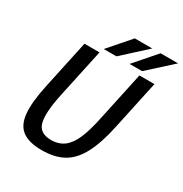

<svg xmlns="http://www.w3.org/2000/svg" viewBox="-194 -989 1085 1141"><g transform="rotate(30 349.0 -418.0)"><path d="M567 -336Q541 -212 501.5 -136Q462 -60 402.5 -26Q343 8 254 8Q165 8 119.5 -26Q74 -60 67 -136Q60 -212 87 -336L158 -667H261L190 -336Q160 -197 176 -134.5Q192 -72 271 -72Q324 -72 360 -99.5Q396 -127 420.5 -185Q445 -243 464 -336L535 -667H638ZM521 -844 360 -697H273L401 -844ZM698 -844 536 -697H450L578 -844Z"/></g></svg>

Font: Epunda Sans Medium
Style: Italic
Weight: 500
Italic angle: -12.0243°
Designer: Simon Atzbach
Foundry: typofactur
Version: Version 2.204; ttfautohint (v1.8.4.7-5d5b)